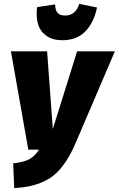

<svg xmlns="http://www.w3.org/2000/svg" viewBox="-20 -964 620 1003"><path d="M305.2 -753.9Q254.4 -753.9 222.2 -777.1Q189.9 -800.3 178.7 -838.4Q167.5 -876.5 173.8 -926.8L268.1 -940.9Q268.6 -909.7 281.2 -896.2Q293.9 -882.8 320.8 -882.8Q375 -882.8 394 -943.8L486.8 -924.8Q470.7 -846.2 426 -800Q381.3 -753.9 305.2 -753.9ZM580.1 -695.8 375 -216.8Q352.1 -163.1 326.4 -124Q300.8 -85 273.2 -59.1Q245.6 -33.2 210.7 -16.8Q175.8 -0.5 139.2 7.6Q102.5 15.6 54.2 19L48.8 -110.8Q101.1 -116.2 130.9 -131.1Q160.6 -146 184.1 -182.1H127.9L37.1 -695.8H226.1L255.9 -290L382.8 -695.8Z"/></svg>

Font: Fira Sans Compressed Heavy
Style: Italic
Weight: 900
Width: 3
Italic angle: -8°
Designer: Carrois Corporate & Edenspiekermann AG
Foundry: Carrois Corporate GbR & Edenspiekermann AG
Version: Version 4.203;PS 004.203;hotconv 1.0.88;makeotf.lib2.5.64775